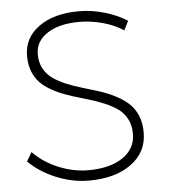

<svg xmlns="http://www.w3.org/2000/svg" viewBox="-51 -747 701 795"><g transform="rotate(-5 299.5 -350.0)"><path d="M38.1 -100.1 60.1 -137.2Q102.5 -93.3 164.3 -67.6Q226.1 -42 288.1 -42Q378.4 -42 431.6 -78.1Q484.9 -114.3 484.9 -175.8Q485.4 -210.9 471.4 -237.5Q457.5 -264.2 434.1 -280.8Q410.6 -297.4 379.9 -310.3Q349.1 -323.2 315.2 -333.3Q281.2 -343.3 247.3 -353.8Q213.4 -364.3 182.6 -378.9Q151.9 -393.6 128.2 -413.1Q104.5 -432.6 90.3 -463.9Q76.2 -495.1 76.2 -535.2Q76.2 -610.8 139.2 -656Q202.1 -701.2 306.2 -701.2Q358.9 -701.2 412.8 -685.5Q466.8 -669.9 505.9 -644L486.8 -606Q449.2 -630.9 400.1 -644Q351.1 -657.2 304.2 -657.2Q220.7 -657.2 170.9 -625Q121.1 -592.8 121.1 -538.1Q121.1 -503.9 135.3 -478.3Q149.4 -452.6 173.1 -436.3Q196.8 -419.9 227.5 -407.2Q258.3 -394.5 292.2 -384.5Q326.2 -374.5 360.1 -363.8Q394 -353 424.8 -337.6Q455.6 -322.3 479 -302Q502.4 -281.7 516.4 -249.8Q530.3 -217.8 529.8 -176.8Q529.8 -96.2 463.4 -47.6Q397 1 287.1 1Q218.8 1 151.6 -26.6Q84.5 -54.2 38.1 -100.1Z"/></g></svg>

Font: Trueno UltraLight
Style: Regular
Weight: 250
Designer: Julieta Ulanovsky
Foundry: Julieta Ulanovsky
Version: Version 3.001b | FøM Fix